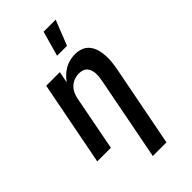

<svg xmlns="http://www.w3.org/2000/svg" viewBox="-293 -847 1136 1136"><g transform="rotate(-45 275.0 -278.5)"><path d="M262 210 364 -317Q367 -332 368.5 -346.5Q370 -361 369 -375.5Q368 -390 363.5 -403Q359 -416 350 -426Q341 -436 327 -440.5Q313 -445 298 -445Q279 -445 260 -438.5Q241 -432 225.5 -418Q210 -404 201 -385.5Q192 -367 188 -348L121 0H7L110 -530H224L210 -459Q224 -478 241 -494Q258 -510 278 -521Q298 -532 319.5 -537Q341 -542 363 -542Q390 -542 414 -532.5Q438 -523 453.5 -503Q469 -483 476 -458Q483 -433 484.5 -406.5Q486 -380 483 -353Q480 -326 475 -299L376 210ZM281 -610 325 -767H426L364 -610Z"/></g></svg>

Font: Lode Term
Style: Bold Italic
Weight: 700
Italic angle: -11°
Monospace: yes
Designer: Belleve Invis
Foundry: Belleve Invis
Version: Version 29.2.0